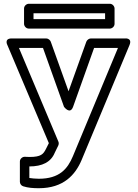

<svg xmlns="http://www.w3.org/2000/svg" viewBox="-20 -756 728 1014"><path d="M135 123C203 123 249 100 269 51L288 12C291 5 291 -3 288 -9L80 -503H207L318 -192C318 -192 350 -148 366 -192L477 -503H603L365 69C337 136 294 188 185 188C166 188 149 186 135 184ZM110 72C99 72 85 82 85 97V204C85 214 92 225 103 228C128 236 155 238 185 238C316 238 378 167 411 89L664 -518C680 -557 641 -553 641 -553H460C451 -553 440 -546 436 -536L342 -274L248 -536C245 -544 235 -553 224 -553H42C0 -553 19 -518 19 -518L238 0L223 30C209 58 197 73 136 73C130 73 120 72 110 72ZM535 -655H157V-686H535ZM560 -605C571 -605 585 -615 585 -630V-711C585 -722 575 -736 560 -736H132C121 -736 107 -726 107 -711V-630C107 -619 117 -605 132 -605Z"/></svg>

Font: Asimov
Style: XWidOu
Weight: 500
Designer: Google
Version: Version 2.000980; 2014